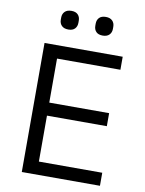

<svg xmlns="http://www.w3.org/2000/svg" viewBox="-100 -1005 812 1074"><g transform="rotate(10 306.0 -468.0)"><path d="M167 -877V-889Q167 -910 180 -923Q193 -936 218 -936Q242 -936 254.5 -923Q267 -910 267 -889V-877Q267 -856 254.5 -843Q242 -830 218 -830Q193 -830 180 -843Q167 -856 167 -877ZM363 -877V-889Q363 -910 375.5 -923Q388 -936 413 -936Q437 -936 450 -923Q463 -910 463 -889V-877Q463 -856 450 -843Q437 -830 413 -830Q388 -830 375.5 -843Q363 -856 363 -877ZM544 -74V0H100V-733H544V-659H184V-409H524V-335H184V-74Z"/></g></svg>

Font: IBM Plex Sans SC
Style: Regular
Weight: 400
Designer: Mike Abbink; Paul van der Laan; Pieter van Rosmalen; Eunyou Noh; Wujin Sim; Chorong Kim; Dohee Lee; Yejin We; Jinhee Kim
Foundry: Sandoll Inc.
Version: Version 1.000